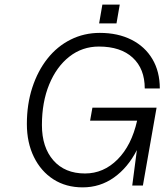

<svg xmlns="http://www.w3.org/2000/svg" viewBox="-20 -801 710 829"><path d="M422 -781H497L483 -700H408ZM96 -266Q96 -351 119.5 -423Q143 -495 185 -548Q227 -601 285 -630Q343 -659 411 -659Q489 -659 547.5 -629.5Q606 -600 638 -546Q670 -492 670 -419H605Q605 -504 553 -552Q501 -600 407 -600Q335 -600 279.5 -556.5Q224 -513 192.5 -436.5Q161 -360 161 -261Q161 -165 210.5 -108.5Q260 -52 347 -52Q427 -52 487.5 -112.5Q548 -173 572 -280H369L379 -336H656L597 0H551L571 -153Q532 -77 472 -34.5Q412 8 337 8Q265 8 211 -26.5Q157 -61 126.5 -123Q96 -185 96 -266Z"/></svg>

Font: Overused Grotesk Book
Style: Italic
Weight: 350
Italic angle: -10°
Version: Version 0.003